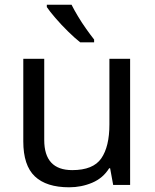

<svg xmlns="http://www.w3.org/2000/svg" viewBox="-20 -786 658 816"><path d="M533 -536V0H461L448 -71H444Q418 -29 372 -9.5Q326 10 274 10Q177 10 128 -36.5Q79 -83 79 -185V-536H168V-191Q168 -63 287 -63Q376 -63 410.5 -113Q445 -163 445 -257V-536ZM284 -766Q295 -744 311.5 -716.5Q328 -689 346.5 -663Q365 -637 380 -618V-606H321Q298 -624 269 -652.5Q240 -681 215.5 -709.5Q191 -738 179 -756V-766Z"/></svg>

Font: Noto Sans Tagbanwa
Style: Regular
Weight: 400
Designer: Monotype Design Team
Foundry: Monotype Imaging Inc.
Version: Version 2.001; ttfautohint (v1.8.4.7-5d5b)